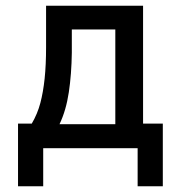

<svg xmlns="http://www.w3.org/2000/svg" viewBox="-20 -518 629 671"><path d="M43 133V-86H91Q111 -120 121 -158Q131 -196 136 -243.5Q141 -291 141 -353V-498H480V-86H549V133H461V0H131V133ZM188 -84H383V-415H231V-334Q230 -259 220.5 -195.5Q211 -132 188 -84Z"/></svg>

Font: Nunito Sans 7pt Condensed SemiBold
Style: Regular
Weight: 600
Width: 3
Designer: Vernon Adams
Foundry: Vernon Adams
Version: Version 3.101;gftools[0.9.27]